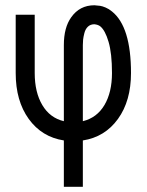

<svg xmlns="http://www.w3.org/2000/svg" viewBox="-20 -532 565 740"><path d="M226.1 -358.4Q226.1 -425.8 254.4 -465.3Q287.1 -511.7 343.8 -511.7Q357.4 -510.7 366 -509.5Q374.5 -508.3 387.2 -502.9Q399.9 -497.6 411.6 -487.8Q484.9 -429.2 484.9 -250.5Q484.9 -143.1 434.6 -73.5Q384.3 -3.9 299.3 9.3V188H226.1V9.3Q141.1 -3.9 90.8 -73.5Q40.5 -143.1 40.5 -250.5V-475.1H113.8V-250.5Q113.8 -176.3 143.1 -127Q172.4 -77.6 226.1 -64.9ZM343.8 -438.5Q328.6 -438.5 318.8 -429.2Q309.1 -419.9 305.2 -404.5Q301.3 -389.2 300.3 -379.2Q299.3 -369.1 299.3 -358.4V-64.9Q353.5 -78.1 382.6 -127.2Q411.6 -176.3 411.6 -250.5Q411.6 -326.2 398.4 -370.8Q385.3 -415.5 366.2 -430.7Q357.9 -437 343.8 -438.5Z"/></svg>

Font: Anka/Coder Condensed
Style: Regular
Weight: 400
Width: 4
Monospace: yes
Version: Version 1.100